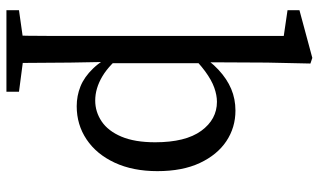

<svg xmlns="http://www.w3.org/2000/svg" viewBox="-222 -556 1015 612"><g transform="rotate(90 286.0 -250.5)"><path d="M93 237Q94 202 94.5 168Q95 134 95 99.5Q95 65 95 31V-647L13 -659V-697L165 -738L183 -732L180 -594L179 -400L182 -389V-81L178 -76L180 34Q180 67 180.5 101.5Q181 136 181 169.5Q181 203 182 237ZM319 13Q286 13 256 1Q226 -11 199 -39Q172 -67 148 -115H137L146 -143Q185 -92 223.5 -69Q262 -46 301 -46Q337 -46 367.5 -66.5Q398 -87 416 -129.5Q434 -172 434 -237Q434 -334 397.5 -384Q361 -434 305 -434Q284 -434 260 -425.5Q236 -417 208 -396.5Q180 -376 145 -340L136 -369H147Q174 -412 203 -439Q232 -466 264 -479.5Q296 -493 333 -493Q387 -493 430.5 -464Q474 -435 500 -379.5Q526 -324 526 -244Q526 -166 499 -108Q472 -50 425 -18.5Q378 13 319 13ZM13 237V197L126 181H151L273 197V237Z"/></g></svg>

Font: Source Serif 4 18pt
Style: Regular
Weight: 400
Designer: Frank Grießhammer
Foundry: Adobe Systems Incorporated
Version: Version 4.004;hotconv 1.0.116;makeotfexe 2.5.65601